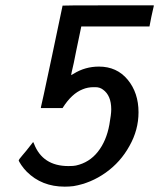

<svg xmlns="http://www.w3.org/2000/svg" viewBox="-20 -676 595 718"><path d="M133 -275Q134 -276 174 -464.5Q214 -653 214 -655Q214 -656 385 -656H555V-653Q555 -652 553.5 -646.5Q552 -641 550 -631Q548 -621 546 -613L539 -577H284L265 -486Q261 -464 256 -441Q251 -418 248 -406L246 -395Q250 -397 255 -400Q298 -427 350 -427Q417 -427 457.5 -378Q498 -329 498 -256Q498 -190 464 -130Q431 -70 375.5 -30.5Q320 9 255 20Q239 22 222 22Q136 22 80 -34Q69 -45 59.5 -59Q50 -73 50 -77Q50 -78 53.5 -82.5Q57 -87 64.5 -96Q72 -105 78 -112L104 -145L107 -139Q139 -55 236 -55Q256 -55 264 -57Q314 -68 346 -108.5Q378 -149 389 -210Q396 -249 396 -267Q396 -319 365 -341Q353 -350 337 -350H330Q308 -350 289 -342Q248 -326 214 -272H133Z"/></svg>

Font: KaTeX_SansSerif
Style: Italic
Weight: 400
Version: Version 1.1; ttfautohint (v1.3)